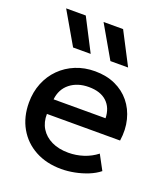

<svg xmlns="http://www.w3.org/2000/svg" viewBox="-141 -860 853 974"><g transform="rotate(20 286.0 -373.0)"><path d="M302.5 15Q222.5 15 162 -17.8Q101.5 -50.5 67.8 -109.5Q34 -168.5 34 -246.5Q34 -303.5 53.5 -351.8Q73 -400 108.5 -435.5Q144 -471 191.8 -490.5Q239.5 -510 296 -510Q357.5 -510 405.5 -488.2Q453.5 -466.5 485.2 -427.5Q517 -388.5 530.2 -336.2Q543.5 -284 534.5 -223H139.5Q138.5 -178.5 159 -145.2Q179.5 -112 217.8 -93.5Q256 -75 308 -75Q350 -75 389.2 -87.8Q428.5 -100.5 460.5 -125.5L503 -46.5Q479 -27 445 -13.2Q411 0.5 374 7.8Q337 15 302.5 15ZM146 -304H426.5Q425 -360 390.8 -392Q356.5 -424 293.5 -424Q232.5 -424 192.2 -392Q152 -360 146 -304ZM350.5 -585 250 -759.5H355.5L446 -585ZM149 -585 48 -759.5H154L244 -585Z"/></g></svg>

Font: Geologica Roman
Style: Regular
Weight: 400
Designer: Sindre Bremnes, Frode Helland
Foundry: Monokrom Skriftforlag AS
Version: Version 1.010;gftools[0.9.28]